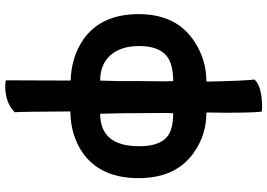

<svg xmlns="http://www.w3.org/2000/svg" viewBox="-164 -570 1022 734"><g transform="rotate(-90 347.0 -203.0)"><path d="M190 -76Q155 -106 155 -182Q155 -331 279 -331Q279 -340 281 -252Q282 -164 282 -109Q282 -96 282 -77Q281 -58 281 -52Q218 -52 190 -76ZM499 -76Q468 -52 404 -52Q404 -56 403 -88Q403 -103 404 -178Q404 -232 404 -261Q406 -331 406 -331Q466 -331 501 -294Q538 -254 538 -182Q538 -107 499 -76ZM403 75Q485 75 554 30Q660 -38 660 -184Q660 -326 565 -394Q498 -441 406 -444Q407 -635 407 -691Q402 -694 385 -694Q321 -694 285 -658Q287 -639 288 -445Q197 -444 130 -398Q33 -330 33 -184Q33 -38 135 30Q202 75 282 75V78Q281 80 284 74Q283 116 283 147Q283 251 287 285Q287 288 303 288Q383 288 410 259Q405 222 402 77Q402 77 403 78Z"/></g></svg>

Font: Bubblegum Sans
Style: Regular
Weight: 400
Designer: Angel Koziupa and Alejandro Paul
Foundry: Angel Koziupa and Alejandro Paul
Version: Version 1.001